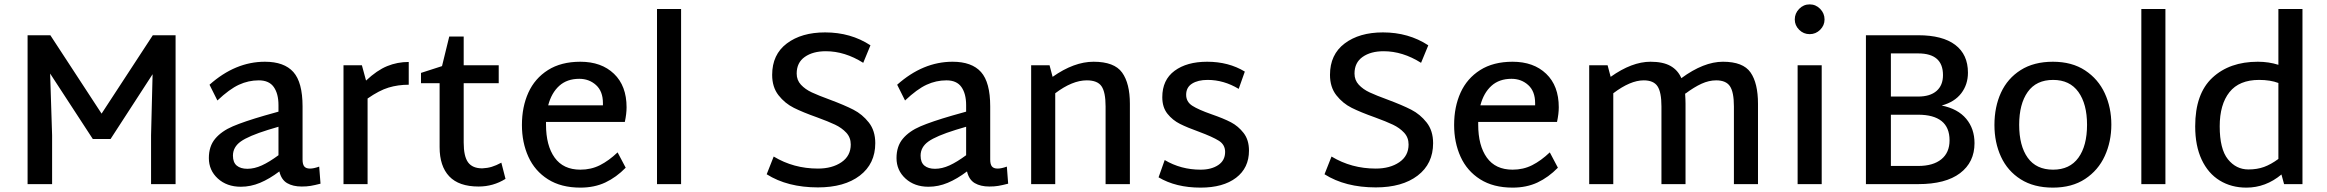

<svg xmlns="http://www.w3.org/2000/svg" viewBox="-20 -841 10628 877"><path d="M782 -680V0H670V-223L677 -502L485 -206H404L209 -505L218 -223V0H106V-680H210L444 -322L678 -680Z M1444 -2Q1417 5 1399 8Q1381 11 1358 11Q1318 11 1291.5 -4.5Q1265 -20 1256 -58Q1211 -24 1168 -6Q1125 12 1080 12Q1016 12 975 -25.5Q934 -63 934 -119Q934 -173 963 -207.5Q992 -242 1043.5 -264Q1095 -286 1188 -313L1252 -331V-361Q1252 -413 1230.5 -443.5Q1209 -474 1162 -474Q1115 -474 1071.5 -454Q1028 -434 973 -382L937 -454Q1055 -559 1190 -559Q1278 -559 1320 -512Q1362 -465 1362 -355V-112Q1362 -90 1370 -80.5Q1378 -71 1396 -71Q1413 -71 1438 -80ZM1110 -70Q1142 -70 1176 -85.5Q1210 -101 1252 -132V-262L1205 -248Q1115 -220 1079.5 -194.5Q1044 -169 1044 -130Q1044 -99 1061.5 -84.5Q1079 -70 1110 -70Z M1847 -454Q1798 -454 1755 -441Q1712 -428 1659 -391V0H1549V-543H1633L1652 -473Q1702 -520 1748.5 -539Q1795 -558 1847 -558Z M2289 -24Q2233 11 2166 11Q2076 11 2032 -35.5Q1988 -82 1988 -169V-461H1903V-508L1999 -539L2032 -674H2098V-543H2258V-461H2098V-190Q2098 -127 2118 -99.5Q2138 -72 2183 -72Q2206 -73 2226 -79Q2246 -85 2270 -98Z M2801 -145 2838 -75Q2795 -31 2745 -7.5Q2695 16 2631 16Q2543 16 2483 -22Q2423 -60 2393.5 -125Q2364 -190 2364 -270Q2364 -353 2393.5 -418Q2423 -483 2483 -521Q2543 -559 2631 -559Q2727 -559 2784.5 -504Q2842 -449 2842 -351Q2842 -321 2834 -284H2474V-272Q2474 -176 2513.5 -121Q2553 -66 2631 -66Q2680 -66 2720.5 -86.5Q2761 -107 2801 -145ZM2484 -360H2734V-370Q2734 -424 2702.5 -452.5Q2671 -481 2626 -481Q2570 -481 2534.5 -449Q2499 -417 2484 -360Z M2981 -800H3091V0H2981Z M3482 -45 3514 -126Q3605 -71 3716 -71Q3781 -71 3823.5 -100Q3866 -129 3866 -181Q3866 -213 3845.5 -235Q3825 -257 3794.5 -271.5Q3764 -286 3712 -305Q3647 -328 3606 -348.5Q3565 -369 3536 -406Q3507 -443 3507 -499Q3507 -592 3574 -642.5Q3641 -693 3749 -693Q3866 -693 3956 -634L3923 -554Q3839 -607 3752 -607Q3693 -607 3656 -581Q3619 -555 3619 -505Q3619 -475 3638.5 -454Q3658 -433 3688 -419Q3718 -405 3770 -386Q3837 -361 3878 -340Q3919 -319 3948.5 -281.5Q3978 -244 3978 -187Q3978 -93 3907.5 -39Q3837 15 3716 15Q3577 15 3482 -45Z M4585 -2Q4558 5 4540 8Q4522 11 4499 11Q4459 11 4432.5 -4.5Q4406 -20 4397 -58Q4352 -24 4309 -6Q4266 12 4221 12Q4157 12 4116 -25.5Q4075 -63 4075 -119Q4075 -173 4104 -207.5Q4133 -242 4184.5 -264Q4236 -286 4329 -313L4393 -331V-361Q4393 -413 4371.5 -443.5Q4350 -474 4303 -474Q4256 -474 4212.5 -454Q4169 -434 4114 -382L4078 -454Q4196 -559 4331 -559Q4419 -559 4461 -512Q4503 -465 4503 -355V-112Q4503 -90 4511 -80.5Q4519 -71 4537 -71Q4554 -71 4579 -80ZM4251 -70Q4283 -70 4317 -85.5Q4351 -101 4393 -132V-262L4346 -248Q4256 -220 4220.5 -194.5Q4185 -169 4185 -130Q4185 -99 4202.5 -84.5Q4220 -70 4251 -70Z M5141 -367V0H5030V-355Q5030 -420 5011.5 -447Q4993 -474 4944 -474Q4878 -474 4800 -415V0H4690V-543H4774L4788 -490Q4886 -559 4975 -559Q5070 -559 5105.5 -509.5Q5141 -460 5141 -367Z M5272 -31 5300 -110Q5374 -66 5464 -66Q5513 -66 5544.5 -87Q5576 -108 5576 -147Q5576 -180 5547.5 -198Q5519 -216 5457 -239Q5404 -258 5370 -275Q5336 -292 5312.5 -321.5Q5289 -351 5289 -397Q5289 -476 5345 -517.5Q5401 -559 5494 -559Q5592 -559 5666 -514L5638 -435Q5570 -476 5496 -476Q5452 -476 5425 -459Q5398 -442 5398 -408Q5398 -376 5426 -358Q5454 -340 5514 -319Q5569 -300 5602.5 -282.5Q5636 -265 5660.5 -233.5Q5685 -202 5685 -153Q5685 -74 5626 -29Q5567 16 5464 16Q5351 16 5272 -31Z M6030 -45 6062 -126Q6153 -71 6264 -71Q6329 -71 6371.5 -100Q6414 -129 6414 -181Q6414 -213 6393.5 -235Q6373 -257 6342.5 -271.5Q6312 -286 6260 -305Q6195 -328 6154 -348.5Q6113 -369 6084 -406Q6055 -443 6055 -499Q6055 -592 6122 -642.5Q6189 -693 6297 -693Q6414 -693 6504 -634L6471 -554Q6387 -607 6300 -607Q6241 -607 6204 -581Q6167 -555 6167 -505Q6167 -475 6186.5 -454Q6206 -433 6236 -419Q6266 -405 6318 -386Q6385 -361 6426 -340Q6467 -319 6496.5 -281.5Q6526 -244 6526 -187Q6526 -93 6455.5 -39Q6385 15 6264 15Q6125 15 6030 -45Z M7059 -145 7096 -75Q7053 -31 7003 -7.5Q6953 16 6889 16Q6801 16 6741 -22Q6681 -60 6651.5 -125Q6622 -190 6622 -270Q6622 -353 6651.5 -418Q6681 -483 6741 -521Q6801 -559 6889 -559Q6985 -559 7042.5 -504Q7100 -449 7100 -351Q7100 -321 7092 -284H6732V-272Q6732 -176 6771.5 -121Q6811 -66 6889 -66Q6938 -66 6978.5 -86.5Q7019 -107 7059 -145ZM6742 -360H6992V-370Q6992 -424 6960.5 -452.5Q6929 -481 6884 -481Q6828 -481 6792.5 -449Q6757 -417 6742 -360Z M8010 -367V0H7900V-355Q7900 -420 7882 -447Q7864 -474 7819 -474Q7786 -474 7752 -458.5Q7718 -443 7678 -413L7677 -416Q7679 -386 7679 -367V0H7569V-355Q7569 -420 7551 -447Q7533 -474 7488 -474Q7427 -474 7349 -415V0H7239V-543H7323L7337 -490Q7434 -559 7519 -559Q7576 -559 7610 -540Q7644 -521 7660 -484Q7762 -559 7850 -559Q7942 -559 7976 -510Q8010 -461 8010 -367Z M8178 -752Q8178 -780 8198 -800.5Q8218 -821 8246 -821Q8274 -821 8294 -800.5Q8314 -780 8314 -752Q8314 -725 8294 -705Q8274 -685 8246 -685Q8218 -685 8198 -705Q8178 -725 8178 -752ZM8191 -543H8301V0H8191Z M8999 -187Q8999 -100 8933 -50Q8867 0 8742 0H8503V-680H8742Q8853 -680 8911 -636Q8969 -592 8969 -509Q8969 -455 8938.5 -415Q8908 -375 8849 -359Q8923 -344 8961 -298.5Q8999 -253 8999 -187ZM8617 -597V-400H8742Q8796 -400 8825.5 -425.5Q8855 -451 8855 -498Q8855 -597 8742 -597ZM8885 -200Q8885 -259 8848.5 -288Q8812 -317 8742 -317H8617V-83H8742Q8810 -83 8847.5 -113.5Q8885 -144 8885 -200Z M9090 -270Q9090 -353 9120 -418Q9150 -483 9210 -521Q9270 -559 9357 -559Q9444 -559 9504 -519.5Q9564 -480 9594 -415Q9624 -350 9624 -272Q9624 -194 9594 -128.5Q9564 -63 9504 -23.5Q9444 16 9357 16Q9270 16 9210 -22Q9150 -60 9120 -125Q9090 -190 9090 -270ZM9513 -271Q9513 -366 9473.5 -421Q9434 -476 9358 -476Q9281 -476 9242 -421Q9203 -366 9203 -271Q9203 -175 9242 -120.5Q9281 -66 9358 -66Q9434 -66 9473.5 -120.5Q9513 -175 9513 -271Z M9761 -800H9871V0H9761Z M10497 -800V0H10413L10401 -44Q10329 16 10241 16Q10172 16 10119 -16.5Q10066 -49 10036.5 -112Q10007 -175 10007 -264Q10007 -413 10085.5 -486Q10164 -559 10293 -559Q10343 -559 10387 -545V-800ZM10250 -67Q10290 -67 10321.5 -78.5Q10353 -90 10387 -115V-462Q10350 -476 10299 -476Q10208 -476 10163.5 -420Q10119 -364 10119 -264Q10119 -160 10156.5 -113.5Q10194 -67 10250 -67Z"/></svg>

Font: Martel Sans SemiBold
Style: Regular
Weight: 600
Designer: Dan Reynolds and Mathieu Réguer
Foundry: Dan Reynolds and Mathieu Réguer
Version: Version 1.002; ttfautohint (v1.1) -l 5 -r 5 -G 72 -x 0 -D la